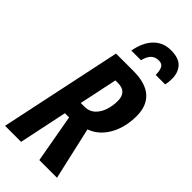

<svg xmlns="http://www.w3.org/2000/svg" viewBox="-293 -999 1058 1058"><g transform="rotate(45 235.5 -470.5)"><path d="M-2 0 148.9 -713.9H284.2Q379.4 -713.9 426.3 -671.9Q473.1 -629.9 473.1 -551.8Q473.1 -461.4 435.3 -395.8Q397.5 -330.1 333 -307.1L402.8 0H265.1L214.8 -282.2H182.1L123 0ZM204.1 -383.8H232.9Q270 -383.8 293.9 -406.2Q317.9 -428.7 329.3 -463.6Q340.8 -498.5 340.8 -535.2Q340.8 -606.9 271 -606.9H251ZM196.8 -785.2Q210.4 -860.4 250.2 -900.9Q290 -941.4 349.6 -941.4Q412.1 -941.4 439 -911.6Q465.8 -881.8 465.8 -834Q465.8 -823.2 464.6 -810.5Q463.4 -797.9 460.9 -785.2H386.7Q386.7 -817.4 377.7 -835.7Q368.7 -854 342.8 -854Q316.4 -854 299.1 -838.4Q281.7 -822.8 272 -785.2Z"/></g></svg>

Font: Open Sans Condensed
Style: Bold Italic
Weight: 700
Width: 3
Italic angle: -12°
Designer: Monotype Design Team
Foundry: Monotype Imaging Inc.
Version: Version 3.003; ttfautohint (v1.8.4)